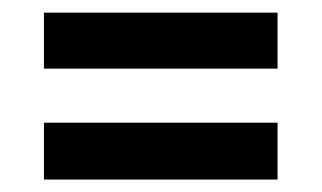

<svg xmlns="http://www.w3.org/2000/svg" viewBox="-20 -503 512 305"><path d="M49.8 -394V-482.9H420.9V-394ZM49.8 -217.8V-308.1H420.9V-217.8Z"/></svg>

Font: LT Hoop SemBd
Style: Regular
Weight: 600
Designer: Daniel Lyons
Foundry: LyonsType
Version: Version 1.000